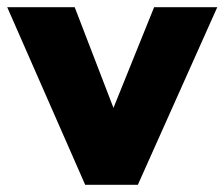

<svg xmlns="http://www.w3.org/2000/svg" viewBox="-39 -512 622 532"><path d="M197 0 -19 -492H168L292 -170H258L388 -492H563L343 0Z"/></svg>

Font: Nunito Sans 12pt ExtraLight Black
Style: Regular
Weight: 900
Version: Version 3.101;gftools[0.9.27]